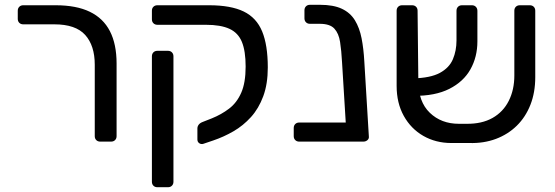

<svg xmlns="http://www.w3.org/2000/svg" viewBox="-20 -593 2324 804"><path d="M399.8 0Q389.6 0 383.2 -6.3Q376.8 -12.6 376.8 -22.7V-321.8Q376.8 -402.1 336.8 -446.6Q296.8 -491.1 207.7 -491.1H77.3Q67.1 -491.1 60.8 -497.4Q54.4 -503.8 54.4 -514V-548.1Q54.4 -558.3 60.8 -564.6Q67.1 -571 77.3 -571H212.9Q299.4 -571 355.9 -543.8Q412.4 -516.6 440.3 -462.4Q468.2 -408.2 468.2 -327V-22.9Q468.2 -12.7 461.8 -6.4Q455.4 0 445.2 0Z M639 191Q628.8 191 622.4 184.6Q616.1 178.3 616.1 168.1V-357.3Q616.1 -367.4 622.4 -373.8Q628.8 -380.2 639 -380.2H683.4Q693.6 -380.2 699.9 -373.8Q706.3 -367.4 706.3 -357.3V168.1Q706.3 178.3 699.9 184.6Q693.6 191 683.4 191ZM831.3 9.3Q822.1 12.1 814.3 6.7Q806.6 1.3 806.6 -8.9V-55.2Q806.6 -63.8 812.2 -71.1Q817.9 -78.3 828.7 -82.3L867.1 -97.4Q907 -113.5 939.2 -138Q971.5 -162.4 990 -204.3Q1008.6 -246.2 1008.6 -314.2Q1008.6 -379 993 -417.3Q977.4 -455.5 940.9 -472.3Q904.3 -489.2 841.9 -489.2H639Q629 -489.2 622.5 -495.6Q616.1 -501.9 616.1 -512.1V-548.4Q616.1 -558.4 622.5 -564.7Q629 -571 639 -571H855.4Q946.6 -571 1000.4 -544.9Q1054.2 -518.8 1077.8 -461.3Q1101.4 -403.9 1101.4 -310.6Q1101.4 -241.3 1082.4 -190Q1063.4 -138.6 1030.9 -102.7Q998.4 -66.8 957.6 -43.2Q916.7 -19.6 872.9 -4.8Z M1232.9 0Q1222.8 0 1216.4 -6.4Q1210 -12.7 1210 -22.9V-57Q1210 -67.2 1216.4 -73.6Q1222.8 -79.9 1232.9 -79.9H1514.8V-18.9Q1514.8 -8.7 1508.4 -4.3Q1502.1 0 1491.9 0ZM1454.2 0Q1444 0 1438.4 -6.4Q1432.9 -12.7 1431.3 -22.9L1412.3 -332.2Q1409.7 -381.3 1404.1 -417.2Q1398.6 -453.1 1380.1 -473.2Q1361.7 -493.3 1318.8 -493.3H1277.9Q1267.7 -493.3 1261.3 -499.7Q1254.9 -506.1 1254.9 -516.3V-549.9Q1254.9 -560.1 1261.3 -566.5Q1267.7 -572.9 1277.9 -572.9H1319.8Q1376.5 -572.9 1411.7 -556.2Q1446.9 -539.6 1466.2 -508Q1485.5 -476.5 1494.1 -432.8Q1502.7 -389.1 1505.6 -335.1L1524.5 -22.9Q1526.1 -12.7 1518.9 -6.4Q1511.7 0 1501.6 0Z M1933.4 -74.6Q1997.7 -73.8 2042.5 -99.1Q2087.2 -124.4 2110.5 -170.8Q2133.8 -217.1 2133.8 -276.9V-548.3Q2133.8 -558.4 2140.2 -564.7Q2146.6 -571 2156.7 -571H2198.5Q2208.7 -571 2215.1 -564.6Q2221.4 -558.3 2221.4 -548.1V-270.2Q2221.4 -205.9 2201.2 -154.4Q2181 -102.9 2144.1 -66.6Q2107.2 -30.4 2056.7 -11.4Q2006.1 7.6 1945.1 5.9H1870.1Q1805.1 5.9 1753 -23.8Q1700.9 -53.6 1670.9 -107.6Q1640.9 -161.6 1640.9 -233.3V-548.1Q1640.9 -558.3 1647.3 -564.6Q1653.7 -571 1663.9 -571H1705.6Q1715.8 -571 1722.2 -564.7Q1728.6 -558.4 1728.6 -548.3L1731.8 -252.9Q1731.8 -166.9 1779.9 -120.7Q1827.9 -74.6 1901.6 -74.6ZM1711.3 -191.6 1709.1 -264.7Q1782.6 -266.4 1822 -287.8Q1861.4 -309.2 1876.5 -345Q1891.6 -380.7 1891.6 -423.9V-547.7Q1891.6 -558.3 1898 -564.6Q1904.4 -571 1914.6 -571H1956.1Q1966.3 -571 1972.7 -564.4Q1979.1 -557.9 1979.1 -547.7V-419.8Q1979.1 -354.7 1950 -302.8Q1921 -251 1861.6 -220.9Q1802.2 -190.8 1711.3 -191.6Z"/></svg>

Font: Rubik Light
Style: Regular
Weight: 300
Designer: Hubert and Fischer
Foundry: Hubert and Fischer
Version: Version 2.300;gftools[0.9.30]